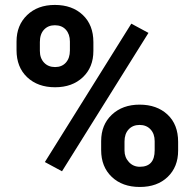

<svg xmlns="http://www.w3.org/2000/svg" viewBox="-20 -741 778 771"><path d="M46.4 -574.2Q46.4 -639.6 88.9 -680.4Q131.3 -721.2 200.2 -721.2Q270 -721.2 312.5 -680.9Q355 -640.6 355 -571.8V-536.6Q355 -470.7 312.5 -430.7Q270 -390.6 201.2 -390.6Q131.8 -390.6 89.1 -430.9Q46.4 -471.2 46.4 -539.6ZM140.1 -536.6Q140.1 -507.3 157 -489.5Q173.8 -471.7 201.2 -471.7Q228.5 -471.7 244.6 -489.7Q260.7 -507.8 260.7 -538.1V-574.2Q260.7 -603.5 244.6 -621.6Q228.5 -639.6 200.2 -639.6Q173.3 -639.6 156.7 -621.8Q140.1 -604 140.1 -572.3ZM386.2 -174.3Q386.2 -240.2 429.2 -280.5Q472.2 -320.8 540.5 -320.8Q609.9 -320.8 652.6 -281Q695.3 -241.2 695.3 -171.4V-136.2Q695.3 -70.8 653.3 -30.5Q611.3 9.8 541.5 9.8Q471.2 9.8 428.7 -30.8Q386.2 -71.3 386.2 -138.2ZM480 -136.2Q480 -109.4 497.6 -90.3Q515.1 -71.3 541.5 -71.3Q601.1 -71.3 601.1 -137.2V-174.3Q601.1 -203.6 584.5 -221.4Q567.9 -239.3 540.5 -239.3Q513.2 -239.3 496.6 -221.4Q480 -203.6 480 -172.9ZM229 -53.2 160.2 -90.3 507.3 -646 576.2 -608.9Z"/></svg>

Font: Roboto
Style: Bold
Weight: 700
Designer: Google
Version: Version 2.134; 2016; ttfautohint (v1.6)